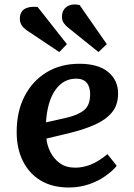

<svg xmlns="http://www.w3.org/2000/svg" viewBox="-20 -818 593 852"><path d="M332 -535Q416 -535 460 -498.5Q504 -462 504 -403Q504 -352 477 -319.5Q450 -287 403.5 -266Q357 -245 298 -230L186 -203Q189 -172 204 -142.5Q219 -113 246 -93.5Q273 -74 314 -74Q349 -74 383.5 -88Q418 -102 457 -134L498 -82Q480 -60 448.5 -37.5Q417 -15 375.5 -0.5Q334 14 285 14Q212 14 160.5 -17Q109 -48 81.5 -103.5Q54 -159 54 -232Q54 -323 89 -391Q124 -459 186.5 -497Q249 -535 332 -535ZM380 -400Q380 -433 364.5 -451Q349 -469 318 -469Q261 -469 225.5 -418.5Q190 -368 184 -275L277 -296Q328 -308 354 -330Q380 -352 380 -400ZM284 -694Q271 -704 263 -715.5Q255 -727 255 -743Q255 -773 276 -788Q297 -803 333 -796L454 -622L417 -587ZM98 -684Q68 -705 68 -734Q68 -765 89 -778Q110 -791 147 -787L277 -622L243 -587Z"/></svg>

Font: Literata 7pt SemiBold
Style: Italic
Weight: 600
Italic angle: -2°
Designer: Latin by Veronika Burian and Jose Scaglione. Greek by Irene Vlachou. Cyrillic by Vera Evstafieva
Foundry: TypeTogether
Version: Version 3.002